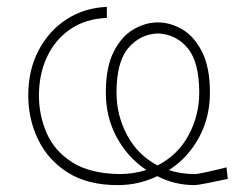

<svg xmlns="http://www.w3.org/2000/svg" viewBox="-20 -528 688 557"><path d="M321 9Q234.5 9 177 -27.2Q119.5 -63.5 90.8 -122.8Q62 -182 62 -251Q62 -325 92 -382Q122 -439 173.5 -472.2Q225 -505.5 290 -508V-476Q227.5 -473.5 183.5 -443Q139.5 -412.5 116.2 -362.5Q93 -312.5 93 -251Q93 -192.5 115.8 -141Q138.5 -89.5 189.8 -57Q241 -24.5 326 -23Q368 -23 404.5 -35Q351 -70.5 319 -129Q287 -187.5 287 -259.5Q287 -332.5 309.5 -377.2Q332 -422 366.8 -442.5Q401.5 -463 438 -463Q474.5 -463 509.2 -442.5Q544 -422 566.5 -377Q589 -332 589 -259Q589 -187 556.8 -128.2Q524.5 -69.5 470 -34.5Q505 -23 545 -23Q553 -23 579.2 -28.8Q605.5 -34.5 637 -42.5L641 -9Q608 -2 580.2 3.5Q552.5 9 545 9Q486 9 436.5 -17Q411.5 -5 383 2Q354.5 9 321 9ZM318 -259.5Q318 -193 349 -135.5Q380 -78 437 -48Q496.5 -78.5 527.2 -136Q558 -193.5 558 -259Q558 -348.5 524 -388.8Q490 -429 438 -431Q386.5 -429 352.2 -388.8Q318 -348.5 318 -259.5Z"/></svg>

Font: Commissioner Loud Thin
Style: Regular
Weight: 100
Designer: Kostas Bartsokas
Foundry: Kostas Bartsokas
Version: Version 1.000; ttfautohint (v1.8.3)